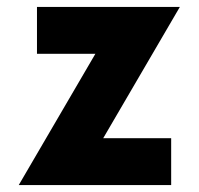

<svg xmlns="http://www.w3.org/2000/svg" viewBox="-20 -533 572 553"><path d="M498 -513H86.5V-378H254.7L34 0H473V-135H277.3Z"/></svg>

Font: Blink
Style: Wide
Weight: 400
Designer: Mew Too
Foundry: Cannot Into Space Fonts
Version: Version 001.000